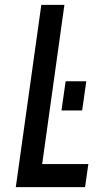

<svg xmlns="http://www.w3.org/2000/svg" viewBox="-20 -770 426 790"><path d="M245 -750H150L45 0H330L343.5 -95H153.5ZM233 -315.5H318L335 -435.5H250Z"/></svg>

Font: Mohave Medium
Style: Italic
Weight: 500
Italic angle: -8°
Designer: Gumpita Rahayu
Foundry: Tokotype
Version: Version 2.002; ttfautohint (v1.8.3)